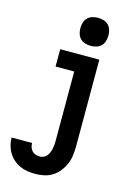

<svg xmlns="http://www.w3.org/2000/svg" viewBox="-145 -828 788 1124"><g transform="rotate(15 248.5 -266.0)"><path d="M185 223Q161 223 137.5 219.5Q114 216 92 206Q70 196 52 180Q34 164 21.5 143.5Q9 123 3 100Q-3 77 -3 53H121Q121 66 125 78.5Q129 91 138 100.5Q147 110 159.5 114Q172 118 185 118Q197 118 208.5 112.5Q220 107 227.5 97.5Q235 88 239.5 76.5Q244 65 246.5 53Q249 41 250 29Q251 17 251 5V-415H138V-520H375V5Q375 32 371.5 59.5Q368 87 357.5 112Q347 137 330 159Q313 181 290 196Q267 211 240 217Q213 223 185 223ZM305 -585Q288 -585 271 -590Q254 -595 242 -607Q230 -619 225 -636Q220 -653 220 -670Q220 -687 225 -704Q230 -721 242 -733Q254 -745 271 -750Q288 -755 305 -755Q322 -755 339 -750Q356 -745 368 -733Q380 -721 385 -704Q390 -687 390 -670Q390 -653 385 -636Q380 -619 368 -607Q356 -595 339 -590Q322 -585 305 -585Z"/></g></svg>

Font: Iosevka Term Curly Extrabold
Style: Regular
Weight: 800
Designer: Belleve Invis
Foundry: Belleve Invis
Version: Version 32.3.0